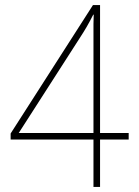

<svg xmlns="http://www.w3.org/2000/svg" viewBox="-20 -789 549 758"><path d="M349 -51V-238H22V-262L347 -769H375V-264H488V-238H375V-51ZM54 -264H349V-607Q349 -638 349 -658Q349 -678 349 -694Q349 -710 350 -731H348Q335 -705 322.5 -683.5Q310 -662 293 -636Z"/></svg>

Font: Noto Sans Tamil UI SemiCondensed Thin
Style: Regular
Weight: 100
Width: 4
Designer: Jelle Bosma - Monotype Design Team
Foundry: Monotype Imaging Inc.
Version: Version 2.004; ttfautohint (v1.8.4.7-5d5b)